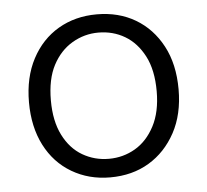

<svg xmlns="http://www.w3.org/2000/svg" viewBox="-44 -570 679 629"><g transform="rotate(-5 295.5 -256.0)"><path d="M294 12Q224 12 168 -21Q112 -54 81 -114.5Q50 -175 50 -256Q50 -338 82 -398.5Q114 -459 169.5 -491.5Q225 -524 296 -524Q368 -524 423 -491.5Q478 -459 510 -399Q542 -339 542 -256Q542 -174 509.5 -114Q477 -54 422 -21Q367 12 294 12ZM295 -49Q342 -49 381.5 -72Q421 -95 445.5 -141.5Q470 -188 470 -256Q470 -326 446 -372Q422 -418 383 -441Q344 -464 296 -464Q250 -464 210 -440.5Q170 -417 146 -371.5Q122 -326 122 -256Q122 -188 145.5 -141.5Q169 -95 208.5 -72Q248 -49 295 -49Z"/></g></svg>

Font: DM Sans 12pt Light
Style: Regular
Weight: 300
Version: Version 4.004;gftools[0.9.30]